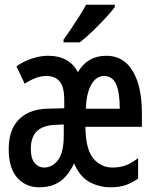

<svg xmlns="http://www.w3.org/2000/svg" viewBox="-20 -786 640 816"><path d="M146 10Q90 10 53.5 -30.5Q17 -71 17 -152Q17 -234 59.5 -277.5Q102 -321 179 -324L253 -326V-362Q253 -417 233.5 -440Q214 -463 176 -463Q154 -463 130.5 -454Q107 -445 85 -430L50 -504Q77 -524 114 -536.5Q151 -549 184 -549Q275 -549 311 -479Q351 -549 432 -549Q505 -549 544 -484Q583 -419 583 -306V-247H343Q344 -153 376 -113.5Q408 -74 459 -74Q490 -74 515 -83.5Q540 -93 567 -114V-27Q540 -8 513 1Q486 10 450 10Q401 10 359.5 -13Q318 -36 295 -92Q270 -39 234.5 -14.5Q199 10 146 10ZM489 -324Q489 -393 473.5 -428Q458 -463 422 -463Q389 -463 368 -426.5Q347 -390 345 -324ZM167 -74Q203 -74 227 -106Q251 -138 251 -212V-257L210 -255Q159 -252 135 -226.5Q111 -201 111 -154Q111 -112 127.5 -93Q144 -74 167 -74ZM250 -618Q265 -638 282.5 -664Q300 -690 317 -717Q334 -744 346 -766H468V-756Q455 -738 428.5 -709.5Q402 -681 372.5 -652.5Q343 -624 319 -606H250Z"/></svg>

Font: Noto Sans Mono Medium
Style: Regular
Weight: 500
Designer: Monotype Design Team
Foundry: Monotype Imaging Inc.
Version: Version 2.014